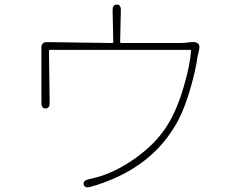

<svg xmlns="http://www.w3.org/2000/svg" viewBox="-20 -805 1040 839"><path d="M374 12Q351 18 346 2Q342 -15 365 -21L386 -26Q398 -29 409 -32Q490 -55 576 -117Q666 -182 714 -262Q755 -329 784 -430Q810 -519 815 -582Q815 -587 810 -587H199Q194 -587 194 -582L197 -355Q197 -331 179 -331Q161 -331 161 -355V-597Q161 -621 185 -621L470 -617Q475 -617 475 -622L472 -761Q472 -785 490 -785Q509 -785 508 -760L505 -622Q505 -617 510 -617H767Q779 -617 790 -618L816 -621Q833 -623 844 -616Q855 -608 850 -587L848 -578Q845 -567 843 -556Q835 -499 813 -422Q783 -316 742 -250Q626 -59 374 12Z"/></svg>

Font: Resource Han Rounded JP ExtraLight
Style: Regular
Weight: 250
Designer: Cyano Hao (round all glyphs); Ryoko NISHIZUKA 西塚涼子 (kana, bopomofo & ideographs); Paul D. Hunt (Latin, Greek & Cyrillic)
Foundry: Cyano Hao
Version: 0.990